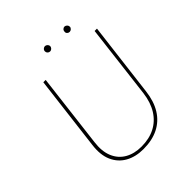

<svg xmlns="http://www.w3.org/2000/svg" viewBox="-229 -997 1154 1154"><g transform="rotate(-45 347.5 -420.5)"><path d="M145 -230Q136 -160 156.5 -111Q177 -62 221 -36.5Q265 -11 326 -11Q392 -11 441.5 -36.5Q491 -62 521.5 -111Q552 -160 561 -230L618 -702H638L580 -228Q571 -151 538.5 -98.5Q506 -46 452 -19Q398 8 324 8Q258 8 209.5 -19Q161 -46 137.5 -98.5Q114 -151 124 -228L182 -702H202ZM320 -826Q320 -836 327 -842.5Q334 -849 343 -849Q352 -848 358.5 -841.5Q365 -835 365 -826Q364 -817 357.5 -810.5Q351 -804 342 -804Q333 -804 326.5 -810.5Q320 -817 320 -826ZM487 -826Q487 -836 493.5 -842.5Q500 -849 509 -849Q518 -848 524.5 -841.5Q531 -835 531 -826Q531 -817 524 -810.5Q517 -804 508 -804Q499 -804 492.5 -810.5Q486 -817 487 -826Z"/></g></svg>

Font: Josefin Sans Thin Thin
Style: Italic
Weight: 250
Italic angle: -7°
Version: Version 2.000